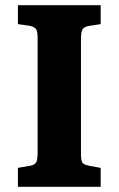

<svg xmlns="http://www.w3.org/2000/svg" viewBox="-20 -720 457 740"><path d="M49 0V-73L95 -81Q114 -84 119.5 -94.5Q125 -105 125 -131V-573Q125 -598 119 -607.5Q113 -617 92 -621L49 -627V-700H368V-627L322 -620Q304 -617 298 -606.5Q292 -596 292 -569V-128Q292 -102 297.5 -93.5Q303 -85 324 -81L368 -73V0Z"/></svg>

Font: Literata 12pt
Style: Bold
Weight: 700
Designer: Latin by Veronika Burian and Jose Scaglione. Greek by Irene Vlachou. Cyrillic by Vera Evstafieva.
Foundry: TypeTogether
Version: Version 3.002